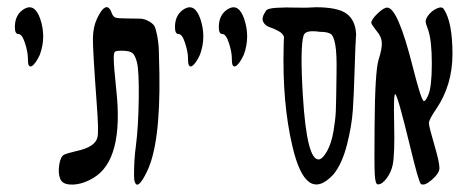

<svg xmlns="http://www.w3.org/2000/svg" viewBox="-20 -753 1290 530"><path d="M60 -572Q57 -575 57 -592Q57 -609 49 -634Q41 -659 31 -659Q21 -659 21 -678Q21 -714 48 -729Q76 -744 91 -701Q108 -651 90 -602Q85 -591 79 -582Q66 -564 60 -572Z M350 -270Q350 -314 355 -349Q362 -403 363 -480.5Q364 -558 358 -581Q353 -601 345 -607Q337 -613 316 -613Q300 -613 297 -610Q294 -607 294 -592Q294 -570 301 -505Q322 -312 238 -262Q208 -244 180 -243.5Q152 -243 146 -260Q140 -275 143.5 -298Q147 -321 157 -326Q165 -330 191 -336Q243 -347 249 -374Q253 -388 247 -467Q236 -616 236.5 -647.5Q237 -679 248 -702Q269 -746 283 -728Q286 -724 288 -718Q292 -707 298.5 -704.5Q305 -702 333 -702Q356 -702 367.5 -701.5Q379 -701 390.5 -694.5Q402 -688 406 -681.5Q410 -675 414 -654Q418 -633 418.5 -612.5Q419 -592 420 -550Q423 -354 385 -278Q360 -227 352 -251Q350 -257 350 -270Z M502 -572Q499 -575 499 -592Q499 -609 491 -634Q483 -659 473 -659Q463 -659 463 -678Q463 -714 490 -729Q518 -744 533 -701Q550 -651 532 -602Q527 -591 521 -582Q508 -564 502 -572Z M623 -572Q620 -575 620 -592Q620 -609 612 -634Q604 -659 594 -659Q584 -659 584 -678Q584 -714 611 -729Q639 -744 654 -701Q671 -651 653 -602Q648 -591 642 -582Q629 -564 623 -572Z M883 -336Q895 -358 900.5 -390.5Q906 -423 907 -446.5Q908 -470 909 -552Q910 -605 905.5 -629.5Q901 -654 893.5 -659Q886 -664 870 -665Q866 -665 864 -665Q845 -668 833 -666Q821 -664 818 -655Q808 -622 816 -489Q827 -308 861 -313Q871 -315 883 -336ZM764 -651Q761 -661 747.5 -668Q734 -675 723 -678.5Q712 -682 706.5 -693Q701 -704 714 -723Q718 -730 743.5 -731.5Q769 -733 797.5 -732Q826 -731 852 -733Q913 -733 937 -715Q961 -697 963 -659Q961 -633 959 -563.5Q957 -494 954 -449.5Q951 -405 937.5 -352.5Q924 -300 900 -271Q824 -190 787 -350Q759 -469 763 -623Q763 -639 764 -651Z M1142 -245Q1136 -249 1112 -349Q1077 -493 1071 -493Q1066 -493 1068 -413Q1070 -326 1064 -298Q1060 -278 1047.5 -261Q1035 -244 1023 -244Q1016 -244 1014.5 -271.5Q1013 -299 1014 -404Q1015 -555 1025 -588Q1035 -619 1034 -635.5Q1033 -652 1020 -667Q1005 -686 1005 -690Q1005 -699 1022 -715.5Q1039 -732 1049 -732Q1078 -732 1119 -570Q1143 -475 1150 -474Q1154 -473 1160 -486Q1161 -488 1162 -490Q1172 -513 1172 -577Q1172 -641 1162 -670Q1155 -688 1155 -694Q1155 -700 1161 -709Q1171 -723 1185.5 -729.5Q1200 -736 1205 -728Q1229 -692 1229 -604Q1229 -518 1184 -452Q1164 -423 1164 -413Q1164 -404 1179 -353Q1193 -306 1193 -289Q1193 -275 1172.5 -257Q1152 -239 1142 -245Z"/></svg>

Font: Amit
Style: Regular
Weight: 400
Version: Version 1.1